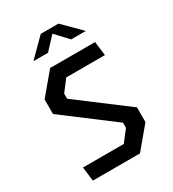

<svg xmlns="http://www.w3.org/2000/svg" viewBox="-221 -1059 1062 1179"><g transform="rotate(-30 310.0 -470.0)"><path d="M84 0H418L543.5 -150V-254L198.5 -514.5V-551L259.5 -630.5H533.5L521 -730H202.5L76.5 -580V-476.5L422 -215.5V-179L361 -100H71.5ZM134.5 -817.5H238L320 -905.5L402 -817.5H506L383 -940.5H257.5Z"/></g></svg>

Font: Monaspace Krypton Medium
Style: Regular
Weight: 500
Designer: Riley Cran & the Lettermatic Team
Foundry: Lettermatic
Version: Version 1.101 (Monaspace Krypton)